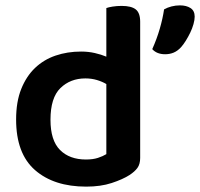

<svg xmlns="http://www.w3.org/2000/svg" viewBox="-20 -680 745 715"><path d="M502 -92Q502 -69 492 -55Q482 -41 462 -28Q437 -12 396 1.5Q355 15 301 15Q181 15 110.5 -46.5Q40 -108 40 -235Q40 -301 59 -348.5Q78 -396 110.5 -427Q143 -458 187 -473Q231 -488 282 -488Q309 -488 333 -482.5Q357 -477 376 -469V-650Q384 -653 399.5 -655.5Q415 -658 433 -658Q469 -658 485.5 -645Q502 -632 502 -599ZM376 -367Q361 -376 341 -382Q321 -388 298 -388Q242 -388 205 -352Q168 -316 168 -234Q168 -157 203.5 -121.5Q239 -86 300 -86Q326 -86 344.5 -92Q363 -98 376 -106ZM654 -504Q641 -490 626.5 -484Q612 -478 595 -478Q564 -478 547 -497Q564 -535 575 -573Q586 -611 591 -645Q603 -652 618.5 -656Q634 -660 650 -660Q674 -660 689.5 -650Q705 -640 705 -618Q705 -606 700.5 -590Q696 -574 688.5 -558.5Q681 -543 672 -528.5Q663 -514 654 -504Z"/></svg>

Font: Baloo Paaji 2 SemiBold
Style: Regular
Weight: 600
Designer: Shuchita Grover, Noopur Datye and Ek Type
Foundry: Ek Type
Version: Version 1.640;hotconv 1.0.111;makeotfexe 2.5.65597; ttfautoh